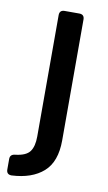

<svg xmlns="http://www.w3.org/2000/svg" viewBox="-81 -541 437 776"><g transform="rotate(10 137.5 -153.0)"><path d="M24 193Q3 193 3 172V129Q3 110 24 108Q68 103 83.5 82Q99 61 99 20V-478Q99 -499 120 -499H180Q201 -499 201 -478V18Q201 106 154 147.5Q107 189 24 193Z"/></g></svg>

Font: Pitagon Sans Medium
Style: Regular
Weight: 500
Designer: Travis Tran
Foundry: Pitagon
Version: Version 1.001; ttfautohint (v1.8.4.7-5d5b);gftools[0.9.26]